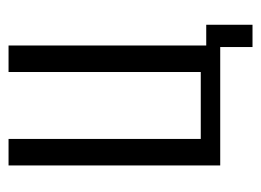

<svg xmlns="http://www.w3.org/2000/svg" viewBox="-101 -434 611 449"><g transform="rotate(-90 204.5 -209.5)"><path d="M319 75.5V0H42.1V-495H104.1V-45.5H260.6V-495H322.6V-32.7H371.1V75.5Z"/></g></svg>

Font: Alumni Sans SC Thin
Style: Regular
Weight: 100
Designer: Robert E. Leuschke
Foundry: Robert E. Leuschke
Version: Version 1.018